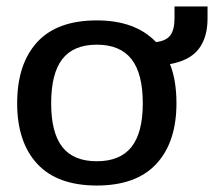

<svg xmlns="http://www.w3.org/2000/svg" viewBox="-20 -558 661 593"><path d="M33 -239Q33 -360 94.5 -427.5Q156 -495 279 -495Q398 -495 462 -428Q494 -432 506.5 -449.5Q519 -467 519 -502V-538H621V-501Q621 -442 593.5 -406.5Q566 -371 505 -360Q525 -310 525 -239Q525 -119 463 -52Q401 15 279 15Q157 15 95 -52Q33 -119 33 -239ZM421 -239Q421 -331 386 -375.5Q351 -420 279 -420Q207 -420 172.5 -375.5Q138 -331 138 -239Q138 -148 172.5 -104Q207 -60 279 -60Q351 -60 386 -104Q421 -148 421 -239Z"/></svg>

Font: Pridi
Style: Regular
Weight: 400
Designer: Katatrad Team
Foundry: CadsonDemak
Version: Version 1.001